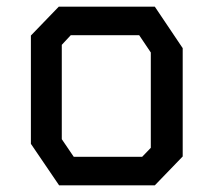

<svg xmlns="http://www.w3.org/2000/svg" viewBox="-20 -558 640 578"><path d="M157 -538H446L530 -413V-87L446 0H158L73 -125V-451ZM166 -139 202 -86H408L434 -113V-400L399 -452H193L166 -423Z"/></svg>

Font: Kode Mono Medium
Style: Regular
Weight: 500
Monospace: yes
Designer: Isa Ozler
Foundry: Kadena LLC
Version: Version 1.206;gftools[0.9.28]